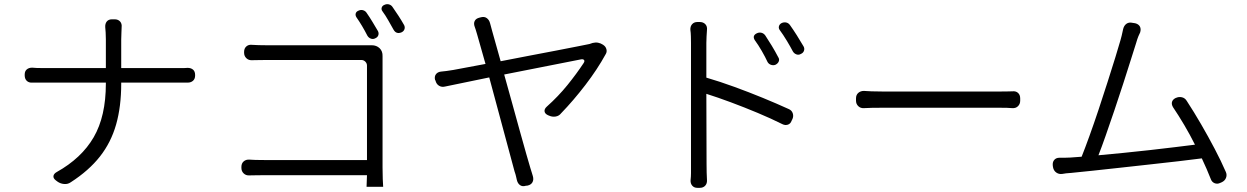

<svg xmlns="http://www.w3.org/2000/svg" viewBox="-20 -864 6010 925"><path d="M99 -505Q99 -521 109 -529.5Q119 -538 135 -538Q144 -537 157 -536.5Q170 -536 189 -536H490V-675Q490 -693 489 -708Q488 -723 487 -733Q486 -750 494.5 -760.5Q503 -771 520 -771H532Q549 -771 558.5 -760.5Q568 -750 566 -733Q566 -722 565 -706.5Q564 -691 564 -674V-536H837Q853 -536 865 -536Q877 -536 884 -537Q900 -537 910 -528.5Q920 -520 920 -503V-500Q920 -484 910 -475Q900 -466 884 -466Q875 -466 863.5 -466Q852 -466 836 -466H564V-461Q564 -351 539.5 -264.5Q515 -178 461.5 -110Q408 -42 321 14Q307 24 289 22.5Q271 21 257 11L249 5Q236 -5 237.5 -16Q239 -27 253 -35Q373 -102 431.5 -203Q490 -304 490 -461V-466H191Q171 -466 157.5 -466Q144 -466 135 -466Q119 -465 109 -474.5Q99 -484 99 -501Z M1708 -813Q1719 -818 1730 -814.5Q1741 -811 1747 -801Q1761 -781 1774.5 -758.5Q1788 -736 1801 -714Q1806 -704 1802.5 -694Q1799 -684 1787 -679Q1777 -674 1766.5 -678Q1756 -682 1750 -692Q1725 -741 1697 -781Q1691 -791 1694 -800Q1697 -809 1708 -813ZM1833 -841Q1844 -846 1855 -842.5Q1866 -839 1872 -829Q1886 -809 1900 -787.5Q1914 -766 1927 -743Q1932 -733 1928.5 -723Q1925 -713 1914 -708Q1889 -698 1876 -721Q1863 -744 1850 -767Q1837 -790 1823 -809Q1816 -818 1819 -827.5Q1822 -837 1833 -841ZM1143 -60Q1143 -77 1154 -86.5Q1165 -96 1181 -95Q1193 -94 1210.5 -93.5Q1228 -93 1252 -93H1748V-548Q1748 -559 1740 -567Q1732 -575 1721 -575H1264Q1243 -575 1224.5 -574.5Q1206 -574 1194 -574Q1178 -573 1167 -583.5Q1156 -594 1156 -610V-614Q1156 -631 1167 -640.5Q1178 -650 1194 -648Q1208 -647 1226.5 -646.5Q1245 -646 1263 -646H1753Q1756 -646 1762.5 -646Q1769 -646 1771 -646Q1794 -646 1809 -631.5Q1824 -617 1823 -593Q1823 -590 1823 -587Q1823 -584 1823 -573V-57Q1823 -30 1824 -2Q1825 26 1826 36H1746L1748 -20H1254Q1228 -20 1210.5 -19.5Q1193 -19 1181 -19Q1165 -18 1154 -28.5Q1143 -39 1143 -55Z M2887 -647Q2898 -640 2901.5 -627Q2905 -614 2898 -603Q2858 -530 2800.5 -455Q2743 -380 2683 -318Q2673 -305 2656.5 -302.5Q2640 -300 2625 -307L2620 -309Q2605 -316 2603.5 -327.5Q2602 -339 2614 -350Q2670 -400 2714 -454.5Q2758 -509 2791 -559Q2798 -569 2794 -574.5Q2790 -580 2779 -578L2409 -505Q2428 -437 2447.5 -366.5Q2467 -296 2484.5 -232.5Q2502 -169 2515.5 -122Q2529 -75 2535 -55Q2539 -41 2542 -32.5Q2545 -24 2547 -16Q2552 1 2545.5 13.5Q2539 26 2522 30L2513 31Q2497 36 2485.5 28Q2474 20 2470 3Q2468 -5 2466 -14.5Q2464 -24 2459 -38L2337 -491L2124 -447Q2108 -443 2095 -451Q2082 -459 2078 -476L2076 -479Q2072 -495 2080 -506Q2088 -517 2104 -519Q2117 -520 2131 -522Q2145 -524 2164 -527L2319 -556L2279 -697Q2274 -715 2271.5 -722Q2269 -729 2267 -735Q2261 -751 2267 -763Q2273 -775 2290 -779L2298 -781Q2314 -785 2325.5 -776.5Q2337 -768 2341 -752Q2343 -744 2344 -741Q2345 -738 2351 -715L2392 -569Q2457 -582 2526.5 -595Q2596 -608 2657.5 -620Q2719 -632 2762.5 -640.5Q2806 -649 2820 -652L2835 -657Q2862 -664 2886 -648Z M3627 -704Q3638 -709 3649 -706Q3660 -703 3667 -693Q3681 -672 3698 -644Q3715 -616 3729 -589Q3736 -579 3732 -568.5Q3728 -558 3716 -552Q3706 -548 3695 -551.5Q3684 -555 3678 -565Q3667 -589 3650 -618.5Q3633 -648 3616 -671Q3603 -693 3627 -704ZM3746 -753Q3757 -758 3768 -755.5Q3779 -753 3786 -743Q3801 -722 3818.5 -694.5Q3836 -667 3851 -641Q3857 -631 3853.5 -620Q3850 -609 3838 -604Q3828 -598 3817 -602Q3806 -606 3800 -616Q3788 -639 3770.5 -668Q3753 -697 3736 -720Q3730 -729 3733 -738.5Q3736 -748 3746 -753ZM3309 -74Q3309 -87 3309 -128.5Q3309 -170 3309 -229Q3309 -288 3309 -353.5Q3309 -419 3309 -480.5Q3309 -542 3309 -589Q3309 -636 3309 -657Q3309 -671 3308.5 -689Q3308 -707 3306 -720Q3305 -737 3314.5 -747.5Q3324 -758 3340 -758H3351Q3368 -758 3378 -747.5Q3388 -737 3386 -720Q3385 -706 3384 -688.5Q3383 -671 3383 -657V-490Q3448 -471 3518 -445.5Q3588 -420 3655 -392.5Q3722 -365 3779 -339Q3794 -333 3799 -319Q3804 -305 3798 -291L3794 -283Q3789 -268 3776 -263.5Q3763 -259 3749 -266Q3695 -293 3630.5 -320Q3566 -347 3501.5 -371Q3437 -395 3383 -412L3384 -74Q3384 -50 3384.5 -33Q3385 -16 3386 4Q3387 20 3377.5 30.5Q3368 41 3351 41H3340Q3324 41 3315 30.5Q3306 20 3307 4Q3309 -14 3309 -30Q3309 -46 3309 -74Z M4104 -390Q4104 -407 4115 -416.5Q4126 -426 4142 -426Q4161 -425 4178.5 -424Q4196 -423 4239 -423Q4256 -423 4297.5 -423Q4339 -423 4395 -423Q4451 -423 4512 -423Q4573 -423 4629.5 -423Q4686 -423 4728.5 -423Q4771 -423 4789 -423Q4821 -423 4834.5 -423.5Q4848 -424 4857 -424Q4874 -426 4884.5 -416.5Q4895 -407 4895 -390V-379Q4895 -363 4884.5 -352.5Q4874 -342 4857 -343Q4847 -344 4832 -344.5Q4817 -345 4790 -345Q4772 -345 4729.5 -345Q4687 -345 4630.5 -345Q4574 -345 4512.5 -345Q4451 -345 4395 -345Q4339 -345 4297.5 -345Q4256 -345 4239 -345Q4198 -345 4180 -344.5Q4162 -344 4142 -343Q4126 -342 4115 -352.5Q4104 -363 4104 -379Z M5137 -105 5191 -109Q5207 -149 5228.5 -208.5Q5250 -268 5272.5 -335.5Q5295 -403 5316 -469Q5337 -535 5353.5 -588Q5370 -641 5378 -670Q5385 -695 5387 -706Q5389 -717 5391 -724Q5395 -741 5407 -749.5Q5419 -758 5436 -754L5449 -752Q5465 -748 5471.5 -736.5Q5478 -725 5473 -708Q5469 -700 5464.5 -689.5Q5460 -679 5453 -655Q5444 -627 5428 -576Q5412 -525 5391.5 -461.5Q5371 -398 5349 -333Q5327 -268 5307 -211Q5287 -154 5272 -116Q5329 -121 5393 -127.5Q5457 -134 5520.5 -141Q5584 -148 5640 -155Q5696 -162 5737 -167Q5713 -215 5685.5 -261.5Q5658 -308 5631 -348Q5623 -362 5626.5 -373.5Q5630 -385 5644 -392L5647 -393Q5661 -399 5675.5 -395Q5690 -391 5698 -377Q5732 -325 5766.5 -265.5Q5801 -206 5832 -147Q5863 -88 5886 -35Q5892 -21 5886.5 -7Q5881 7 5866 14L5859 17Q5845 24 5831.5 18.5Q5818 13 5813 -2Q5795 -48 5770 -101Q5725 -95 5660 -87.5Q5595 -80 5522 -72Q5449 -64 5377 -56Q5305 -48 5243.5 -41.5Q5182 -35 5141 -31Q5125 -30 5116.5 -29Q5108 -28 5097 -26Q5081 -24 5068.5 -33Q5056 -42 5053 -59L5052 -66Q5050 -83 5059 -93.5Q5068 -104 5084 -104Q5095 -104 5108 -104Q5121 -104 5137 -105Z"/></svg>

Font: Chiron GoRound TC N
Style: Regular
Weight: 350
Designer: Ryoko NISHIZUKA 西塚涼子 (kana, bopomofo & ideographs); Paul D. Hunt (Latin, Greek & Cyrillic); Sandoll Communications 산돌커뮤니
Foundry: Adobe
Version: Version 1.000;hotconv 1.1.1;makeotfexe 2.6.0